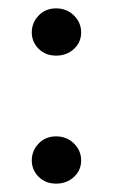

<svg xmlns="http://www.w3.org/2000/svg" viewBox="-20 -463 270 459"><path d="M56 -79.5Q56 -103 72.5 -120Q89 -137 114 -137Q139.5 -137 156.8 -120Q174 -103 174 -79.5Q174 -56 156.8 -40Q139.5 -24 114 -24Q89 -24 72.5 -40.2Q56 -56.5 56 -79.5ZM56 -385.5Q56 -409 72.5 -426Q89 -443 114 -443Q139.5 -443 156.8 -426Q174 -409 174 -385.5Q174 -362 156.8 -346Q139.5 -330 114 -330Q89 -330 72.5 -346.2Q56 -362.5 56 -385.5Z"/></svg>

Font: Karla ExtraLight
Style: Regular
Weight: 400
Version: Version 2.001